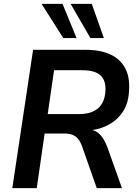

<svg xmlns="http://www.w3.org/2000/svg" viewBox="-20 -978 720 998"><path d="M44 0 152 -719H426Q503 -719 554.5 -694.5Q606 -670 630.5 -624Q655 -578 651 -512Q649 -443 618.5 -397Q588 -351 537.5 -326Q487 -301 423 -298L422 -306L442 -305Q476 -303 499 -279.5Q522 -256 538 -213L614 0H483L406 -219Q397 -243 385 -257Q373 -271 356 -277.5Q339 -284 313 -284H212L171 0ZM228 -385H391Q455 -385 490 -415.5Q525 -446 528 -506Q531 -561 501.5 -587Q472 -613 407 -613H261ZM450 -780 347 -958H457L520 -780ZM309 -780 196 -958H305L378 -780Z"/></svg>

Font: Nunitoga
Style: Bold Italic
Weight: 700
Italic angle: -9°
Designer: Vernon Adams
Foundry: Vernon Adams
Version: Version 1.0